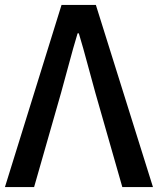

<svg xmlns="http://www.w3.org/2000/svg" viewBox="-22 -757 639 777"><path d="M-2 0 227 -737H366L597 0H473L364 -381Q346 -445 331 -502Q316 -559 297 -622H292Q273 -559 258 -502Q243 -445 225 -381L116 0Z"/></svg>

Font: Noto Sans SC Medium
Style: Regular
Weight: 500
Designer: Ryoko NISHIZUKA  (kana, bopomofo & ideographs); Paul D. Hunt (Latin, Greek & Cyrillic); Sandoll Communications , Soo-you
Foundry: Adobe
Version: Version 2.004-H2;hotconv 1.0.118;makeotfexe 2.5.65603